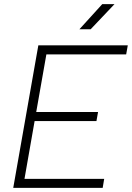

<svg xmlns="http://www.w3.org/2000/svg" viewBox="-20 -914 642 934"><path d="M44.4 0 158.7 -649.4 166.5 -693.4H601.6L593.8 -649.4H205.6L156.2 -369.1H457L449.2 -325.2H148.4L99.1 -43.9H486.8L479.5 0ZM366.2 -771.5 477.5 -894H537.1L420.9 -771.5Z"/></svg>

Font: CaskaydiaCove NFP ExtraLight
Style: Italic
Weight: 200
Italic angle: -10°
Designer: Aaron Bell
Foundry: Saja Typeworks
Version: Version 2111.001; VTT 6.35;Nerd Fonts 3.1.1